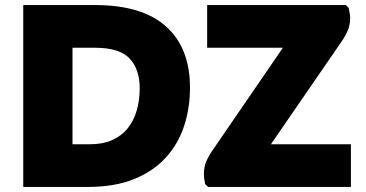

<svg xmlns="http://www.w3.org/2000/svg" viewBox="-20 -740 1447 760"><path d="M176 0V-169H336Q387 -169 424 -185.5Q461 -202 485 -231.5Q509 -261 521 -302Q533 -343 533 -390Q533 -466 493 -508.5Q453 -551 356 -551H176V-720H356Q543 -720 637.5 -635Q732 -550 732 -393Q732 -313 709 -242Q686 -171 636.5 -116.5Q587 -62 510.5 -31Q434 0 326 0ZM72 0V-720H267V0ZM804 0 792 -11Q790 -21 788.5 -32Q787 -43 787 -51Q787 -79 796.5 -101Q806 -123 822 -146L1145 -617L1179 -551H800V-720H1349L1360 -709Q1362 -700 1364 -688.5Q1366 -677 1366 -669Q1366 -641 1356.5 -619Q1347 -597 1331 -574L1007 -103L974 -169H1369V0Z"/></svg>

Font: Kufam ExtraBold
Style: Regular
Weight: 800
Designer: Wael Morcos, Artur Schmal
Foundry: Original Type
Version: Version 1.300; ttfautohint (v1.8.3)